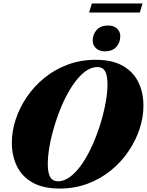

<svg xmlns="http://www.w3.org/2000/svg" viewBox="-20 -1076 850 1111"><path d="M810 -464Q810 -398 787.8 -330.2Q765.5 -262.5 723.5 -200.5Q681.5 -138.5 622 -90Q562.5 -41.5 487.5 -13.2Q412.5 15 325 15Q230 15 169 -19.2Q108 -53.5 78.2 -113.8Q48.5 -174 48.5 -251Q48.5 -317 70.8 -384.8Q93 -452.5 135 -514.5Q177 -576.5 236.5 -625Q296 -673.5 371 -701.8Q446 -730 533.5 -730Q628.5 -730 689.5 -695.8Q750.5 -661.5 780.2 -601.5Q810 -541.5 810 -464ZM256.5 -128.5Q256.5 -74 271 -50.5Q285.5 -27 314.5 -27Q353 -27 389.2 -55.5Q425.5 -84 457.8 -132Q490 -180 516.2 -239.5Q542.5 -299 561.8 -362Q581 -425 591.5 -483.5Q602 -542 602 -586.5Q602 -641 587.8 -664.5Q573.5 -688 544 -688Q505.5 -688 469.2 -659.5Q433 -631 400.8 -583Q368.5 -535 342.2 -475.5Q316 -416 296.8 -353Q277.5 -290 267 -231.8Q256.5 -173.5 256.5 -128.5ZM586 -779Q556 -779 536.2 -796.2Q516.5 -813.5 516.5 -840.5Q516.5 -877.5 539.5 -903Q562.5 -928.5 606.5 -928.5Q636.5 -928.5 656.2 -911.2Q676 -894 676 -867Q676 -830 653.2 -804.5Q630.5 -779 586 -779ZM495.5 -1003.5 511.5 -1056H805L789 -1003.5Z"/></svg>

Font: Newsreader 72pt ExtraBold
Style: Italic
Weight: 800
Italic angle: -17°
Designer: Hugues Gentile
Foundry: Production Type
Version: Version 1.003; ttfautohint (v1.8.3)